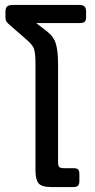

<svg xmlns="http://www.w3.org/2000/svg" viewBox="-20 -754 384 774"><path d="M123 -67V-498Q123 -542 116.5 -558.5Q110 -575 85 -596L23 -650Q11 -660 6.5 -666.5Q2 -673 2 -685V-707Q2 -722 9 -728Q16 -734 31 -734H300Q314 -734 320.5 -728Q327 -722 327 -708V-685Q327 -671 321 -666Q315 -661 300 -661H126L170 -627Q197 -606 205.5 -576.5Q214 -547 214 -495V-102Q214 -86 218.5 -81Q223 -76 239 -76H277Q290 -76 295 -70.5Q300 -65 300 -53V-24Q300 -11 294.5 -5.5Q289 0 276 0H187Q148 0 135.5 -15Q123 -30 123 -67Z"/></svg>

Font: Mitr Light
Style: Regular
Weight: 300
Designer: Thanarat Vachiruckul
Foundry: Cadson Demak
Version: Version 1.002